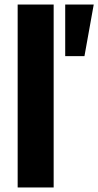

<svg xmlns="http://www.w3.org/2000/svg" viewBox="-20 -828 434 848"><path d="M268 -808H394L353 -580H268ZM58 -808H217V0H58Z"/></svg>

Font: Encode Sans Narrow
Style: Bold
Weight: 700
Designer: Pablo Impallari, Andres Torresi
Foundry: Pablo Impallari, Andres Torresi
Version: Version 1.000; ttfautohint (v1.00) -l 8 -r 50 -G 200 -x 14 -